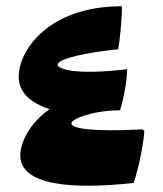

<svg xmlns="http://www.w3.org/2000/svg" viewBox="-20 -587 523 616"><path d="M438 -172C269 -163 209 -176 209 -191C209 -206 280 -233 365 -233C373 -256 388 -324 388 -365C212 -344 165 -368 165 -379C165 -400 263 -419 359 -429C365 -457 372 -537 371 -567C135 -567 40 -425 40 -341C40 -300 65 -261 139 -237C57 -178 45 -110 45 -89C45 10 215 21 409 0C424 -46 440 -119 443 -166Z"/></svg>

Font: FilmFarsi_V5 Display
Style: Regular
Weight: 400
Designer: Borna Izadpanah
Foundry: Borna Izadpanah
Version: Version 1.000;PS 001.000;hotconv 1.0.88;makeotf.lib2.5.64775